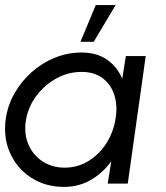

<svg xmlns="http://www.w3.org/2000/svg" viewBox="-27 -720 652 753"><path d="M466.5 -500H544.5L474 0H395.5L409.5 -88Q377.5 -42.5 330 -14.8Q282.5 13 224 13Q151 13 95.5 -23Q40 -59 12.8 -119.2Q-14.5 -179.5 -4.5 -253Q3 -307 30 -354.2Q57 -401.5 97.8 -437.5Q138.5 -473.5 188.5 -493.8Q238.5 -514 292.5 -514Q353.5 -514 393.5 -485.5Q433.5 -457 452.5 -411ZM226.5 -62.5Q277.5 -62.5 319.2 -88Q361 -113.5 388.8 -156Q416.5 -198.5 425.5 -250Q435 -302.5 422 -345.2Q409 -388 376 -413Q343 -438 292.5 -438Q241 -438 194.8 -412.8Q148.5 -387.5 116.2 -344.8Q84 -302 75 -250Q66 -197.5 83.8 -155Q101.5 -112.5 139.2 -87.5Q177 -62.5 226.5 -62.5ZM288.5 -556 348.5 -700H426.5L340.5 -556Z"/></svg>

Font: Urbanist
Style: Italic
Weight: 400
Italic angle: -8°
Designer: Corey Hu
Foundry: Corey Hu
Version: Version 1.330; ttfautohint (v1.8.4.7-5d5b)